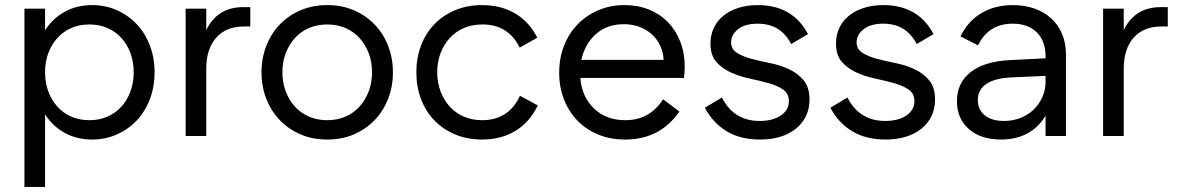

<svg xmlns="http://www.w3.org/2000/svg" viewBox="-20 -534 4628 754"><path d="M76 -500H157V-415Q187 -462 234.5 -488Q282 -514 342 -514Q394 -514 439 -494Q484 -474 517 -439Q550 -404 568.5 -355.5Q587 -307 587 -250Q587 -193 568.5 -144.5Q550 -96 517 -61Q484 -26 439 -6Q394 14 342 14Q282 14 234.5 -12Q187 -38 157 -85V200H76ZM331 -62Q370 -62 402 -76Q434 -90 457 -115.5Q480 -141 492.5 -175.5Q505 -210 505 -250Q505 -291 492.5 -325Q480 -359 457 -384.5Q434 -410 402 -424Q370 -438 331 -438Q292 -438 260 -424Q228 -410 205 -384.5Q182 -359 169.5 -325Q157 -291 157 -250Q157 -210 169.5 -175.5Q182 -141 205 -115.5Q228 -90 260 -76Q292 -62 331 -62Z M709 -500H790V-416Q834 -506 935 -506H963V-430H937Q868 -430 829 -386Q790 -342 790 -264V0H709Z M1265 14Q1208 14 1161 -6Q1114 -26 1079.5 -61.5Q1045 -97 1026 -145.5Q1007 -194 1007 -250Q1007 -306 1026 -354.5Q1045 -403 1079.5 -438.5Q1114 -474 1161 -494Q1208 -514 1265 -514Q1322 -514 1369 -494Q1416 -474 1450.5 -438.5Q1485 -403 1504 -354.5Q1523 -306 1523 -250Q1523 -194 1504 -145.5Q1485 -97 1450.5 -61.5Q1416 -26 1369 -6Q1322 14 1265 14ZM1265 -62Q1304 -62 1336.5 -76Q1369 -90 1392 -115.5Q1415 -141 1428 -175.5Q1441 -210 1441 -250Q1441 -291 1428 -325Q1415 -359 1392 -384.5Q1369 -410 1336.5 -424Q1304 -438 1265 -438Q1226 -438 1193.5 -424Q1161 -410 1138 -384.5Q1115 -359 1102 -325Q1089 -291 1089 -250Q1089 -210 1102 -175.5Q1115 -141 1138 -115.5Q1161 -90 1193.5 -76Q1226 -62 1265 -62Z M1615 -250Q1615 -307 1633.5 -355.5Q1652 -404 1686 -439Q1720 -474 1767.5 -494Q1815 -514 1873 -514Q1947 -514 2002.5 -481.5Q2058 -449 2090 -386L2021 -347Q1976 -438 1875 -438Q1835 -438 1802 -424Q1769 -410 1746 -384.5Q1723 -359 1710 -325Q1697 -291 1697 -250Q1697 -210 1710 -175.5Q1723 -141 1746 -115.5Q1769 -90 1801.5 -76Q1834 -62 1874 -62Q1925 -62 1962.5 -86Q2000 -110 2022 -158L2092 -120Q2060 -54 2004 -20Q1948 14 1873 14Q1815 14 1767.5 -6Q1720 -26 1686 -61Q1652 -96 1633.5 -144.5Q1615 -193 1615 -250Z M2435 14Q2377 14 2329.5 -5.5Q2282 -25 2248 -60Q2214 -95 2195 -143Q2176 -191 2176 -248Q2176 -306 2195 -354.5Q2214 -403 2248.5 -438.5Q2283 -474 2330 -494Q2377 -514 2432 -514Q2485 -514 2528.5 -496.5Q2572 -479 2603 -447Q2634 -415 2651.5 -370.5Q2669 -326 2669 -272Q2669 -251 2666 -228H2259Q2265 -153 2313 -107.5Q2361 -62 2436 -62Q2531 -62 2584 -144L2648 -96Q2572 14 2435 14ZM2430 -439Q2364 -439 2320.5 -400.5Q2277 -362 2263 -299H2586Q2585 -329 2572.5 -355Q2560 -381 2539.5 -399.5Q2519 -418 2491 -428.5Q2463 -439 2430 -439Z M2965 14Q2887 14 2833 -19Q2779 -52 2748 -111L2815 -151Q2862 -59 2963 -59Q3015 -59 3046.5 -80.5Q3078 -102 3078 -137Q3078 -167 3055 -182.5Q3032 -198 2998 -207.5Q2964 -217 2924 -225.5Q2884 -234 2850 -249.5Q2816 -265 2793 -291Q2770 -317 2770 -363Q2770 -396 2783 -424Q2796 -452 2820.5 -472Q2845 -492 2879.5 -503Q2914 -514 2956 -514Q3025 -514 3074.5 -485Q3124 -456 3153 -400L3087 -361Q3046 -441 2956 -441Q2905 -441 2878 -419Q2851 -397 2851 -368Q2851 -341 2874 -326.5Q2897 -312 2931 -303Q2965 -294 3005 -286Q3045 -278 3079 -262Q3113 -246 3136 -218.5Q3159 -191 3159 -143Q3159 -107 3145 -78Q3131 -49 3105.5 -28.5Q3080 -8 3044.5 3Q3009 14 2965 14Z M3458 14Q3380 14 3326 -19Q3272 -52 3241 -111L3308 -151Q3355 -59 3456 -59Q3508 -59 3539.5 -80.5Q3571 -102 3571 -137Q3571 -167 3548 -182.5Q3525 -198 3491 -207.5Q3457 -217 3417 -225.5Q3377 -234 3343 -249.5Q3309 -265 3286 -291Q3263 -317 3263 -363Q3263 -396 3276 -424Q3289 -452 3313.5 -472Q3338 -492 3372.5 -503Q3407 -514 3449 -514Q3518 -514 3567.5 -485Q3617 -456 3646 -400L3580 -361Q3539 -441 3449 -441Q3398 -441 3371 -419Q3344 -397 3344 -368Q3344 -341 3367 -326.5Q3390 -312 3424 -303Q3458 -294 3498 -286Q3538 -278 3572 -262Q3606 -246 3629 -218.5Q3652 -191 3652 -143Q3652 -107 3638 -78Q3624 -49 3598.5 -28.5Q3573 -8 3537.5 3Q3502 14 3458 14Z M3738 -137Q3738 -209 3792 -251Q3846 -293 3946 -298L4086 -305V-312Q4086 -373 4051.5 -407Q4017 -441 3957 -441Q3909 -441 3875 -419.5Q3841 -398 3821 -356L3752 -391Q3781 -451 3834 -482.5Q3887 -514 3958 -514Q4005 -514 4043.5 -500Q4082 -486 4109 -461Q4136 -436 4151 -400.5Q4166 -365 4166 -321V0H4086V-80Q4059 -34 4014.5 -10Q3970 14 3911 14Q3832 14 3785 -27Q3738 -68 3738 -137ZM3923 -59Q3958 -59 3988 -71Q4018 -83 4039.5 -104Q4061 -125 4073.5 -153Q4086 -181 4086 -213V-236L3952 -230Q3887 -227 3853.5 -204.5Q3820 -182 3820 -141Q3820 -103 3847.5 -81Q3875 -59 3923 -59Z M4312 -500H4393V-416Q4437 -506 4538 -506H4566V-430H4540Q4471 -430 4432 -386Q4393 -342 4393 -264V0H4312Z"/></svg>

Font: NT Somic
Style: Regular
Weight: 400
Designer: Ravid Balaliev — lead type designer, mastering
Michael Voronin — secret advisor, marketing
Ivan Kovalenko — best boy
Foundry: NT Type
Version: Version 0.7